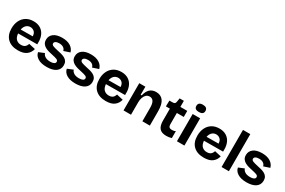

<svg xmlns="http://www.w3.org/2000/svg" viewBox="117 -1967 4750 3204"><g transform="rotate(30 2492.0 -365.5)"><path d="M311 14Q182 14 109.5 -55.5Q37 -125 37 -253Q37 -337 68.5 -401.5Q100 -466 159 -502.5Q218 -539 301 -539Q420 -539 485.5 -460.5Q551 -382 543 -235L175 -233Q181 -160 217.5 -125.5Q254 -91 311 -91Q348 -91 370.5 -103.5Q393 -116 405 -135.5Q417 -155 423 -175L548 -147Q531 -74 474 -30Q417 14 311 14ZM302 -428Q256 -428 223.5 -397.5Q191 -367 180 -311L411 -313Q408 -373 376 -400.5Q344 -428 302 -428Z M864 14Q758 14 694.5 -25Q631 -64 619 -129L728 -174Q735 -142 771.5 -117Q808 -92 874 -92Q919 -92 944.5 -105.5Q970 -119 970 -144Q970 -172 938.5 -184.5Q907 -197 849 -209Q813 -216 774.5 -226.5Q736 -237 703 -255Q670 -273 650 -302.5Q630 -332 630 -378Q630 -450 687.5 -494.5Q745 -539 853 -539Q950 -539 1011.5 -500.5Q1073 -462 1091 -395L974 -356Q967 -392 935.5 -413Q904 -434 854 -434Q811 -434 787 -419.5Q763 -405 763 -382Q763 -354 797.5 -341Q832 -328 888 -316Q928 -308 966 -298Q1004 -288 1035 -271Q1066 -254 1084 -225.5Q1102 -197 1102 -153Q1102 -74 1040 -30Q978 14 864 14Z M1418 14Q1312 14 1248.5 -25Q1185 -64 1173 -129L1282 -174Q1289 -142 1325.5 -117Q1362 -92 1428 -92Q1473 -92 1498.5 -105.5Q1524 -119 1524 -144Q1524 -172 1492.5 -184.5Q1461 -197 1403 -209Q1367 -216 1328.5 -226.5Q1290 -237 1257 -255Q1224 -273 1204 -302.5Q1184 -332 1184 -378Q1184 -450 1241.5 -494.5Q1299 -539 1407 -539Q1504 -539 1565.5 -500.5Q1627 -462 1645 -395L1528 -356Q1521 -392 1489.5 -413Q1458 -434 1408 -434Q1365 -434 1341 -419.5Q1317 -405 1317 -382Q1317 -354 1351.5 -341Q1386 -328 1442 -316Q1482 -308 1520 -298Q1558 -288 1589 -271Q1620 -254 1638 -225.5Q1656 -197 1656 -153Q1656 -74 1594 -30Q1532 14 1418 14Z M2003 14Q1874 14 1801.5 -55.5Q1729 -125 1729 -253Q1729 -337 1760.5 -401.5Q1792 -466 1851 -502.5Q1910 -539 1993 -539Q2112 -539 2177.5 -460.5Q2243 -382 2235 -235L1867 -233Q1873 -160 1909.5 -125.5Q1946 -91 2003 -91Q2040 -91 2062.5 -103.5Q2085 -116 2097 -135.5Q2109 -155 2115 -175L2240 -147Q2223 -74 2166 -30Q2109 14 2003 14ZM1994 -428Q1948 -428 1915.5 -397.5Q1883 -367 1872 -311L2103 -313Q2100 -373 2068 -400.5Q2036 -428 1994 -428Z M2341 0V-525H2459L2458 -369H2478Q2516 -539 2662 -539Q2753 -539 2800.5 -475Q2848 -411 2848 -273V0H2704V-258Q2704 -341 2679 -380Q2654 -419 2607 -419Q2566 -419 2539.5 -394.5Q2513 -370 2499 -329Q2485 -288 2485 -240V0Z M3167 12Q3078 12 3037 -35Q2996 -82 2996 -183V-412H2919L2922 -525H2975Q3006 -525 3020.5 -533.5Q3035 -542 3039 -566L3052 -642H3133V-525H3266V-408H3133V-189Q3133 -153 3150 -137Q3167 -121 3202 -121Q3221 -121 3239 -125Q3257 -129 3270 -138V-4Q3239 6 3213 9Q3187 12 3167 12Z M3370 0V-525H3514V0ZM3442 -605Q3355 -605 3355 -674Q3355 -745 3442 -745Q3530 -745 3530 -674Q3530 -605 3442 -605Z M3892 14Q3763 14 3690.5 -55.5Q3618 -125 3618 -253Q3618 -337 3649.5 -401.5Q3681 -466 3740 -502.5Q3799 -539 3882 -539Q4001 -539 4066.5 -460.5Q4132 -382 4124 -235L3756 -233Q3762 -160 3798.5 -125.5Q3835 -91 3892 -91Q3929 -91 3951.5 -103.5Q3974 -116 3986 -135.5Q3998 -155 4004 -175L4129 -147Q4112 -74 4055 -30Q3998 14 3892 14ZM3883 -428Q3837 -428 3804.5 -397.5Q3772 -367 3761 -311L3992 -313Q3989 -373 3957 -400.5Q3925 -428 3883 -428Z M4230 0V-715H4371V0Z M4715 14Q4609 14 4545.5 -25Q4482 -64 4470 -129L4579 -174Q4586 -142 4622.5 -117Q4659 -92 4725 -92Q4770 -92 4795.5 -105.5Q4821 -119 4821 -144Q4821 -172 4789.5 -184.5Q4758 -197 4700 -209Q4664 -216 4625.5 -226.5Q4587 -237 4554 -255Q4521 -273 4501 -302.5Q4481 -332 4481 -378Q4481 -450 4538.5 -494.5Q4596 -539 4704 -539Q4801 -539 4862.5 -500.5Q4924 -462 4942 -395L4825 -356Q4818 -392 4786.5 -413Q4755 -434 4705 -434Q4662 -434 4638 -419.5Q4614 -405 4614 -382Q4614 -354 4648.5 -341Q4683 -328 4739 -316Q4779 -308 4817 -298Q4855 -288 4886 -271Q4917 -254 4935 -225.5Q4953 -197 4953 -153Q4953 -74 4891 -30Q4829 14 4715 14Z"/></g></svg>

Font: Bricolage Grotesque 12pt Bricolage Grotesque 10pt Regular
Style: Bold
Weight: 700
Designer: Mathieu Triay
Foundry: Atelier Triay
Version: Version 1.001; ttfautohint (v1.8.4.7-5d5b);gftools[0.9.33.de